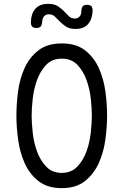

<svg xmlns="http://www.w3.org/2000/svg" viewBox="-20 -965 640 995"><path d="M300 -69Q350 -69 381 -102Q412 -135 428.5 -181Q445 -227 450.5 -278.5Q456 -330 456 -367Q456 -403 450.5 -453.5Q445 -504 428.5 -550Q412 -596 381.5 -628.5Q351 -661 300 -661Q249 -661 218.5 -628Q188 -595 171.5 -549Q155 -503 149.5 -452.5Q144 -402 144 -366Q144 -329 149.5 -278Q155 -227 171.5 -181Q188 -135 219 -102Q250 -69 300 -69ZM300 10Q226 10 179.5 -26.5Q133 -63 108 -119Q83 -175 74 -241Q65 -307 65 -367Q65 -425 73.5 -490.5Q82 -556 107 -611.5Q132 -667 178.5 -703.5Q225 -740 300 -740Q375 -740 421 -704Q467 -668 492 -612.5Q517 -557 526 -492Q535 -427 535 -368Q535 -308 526 -241.5Q517 -175 491.5 -119Q466 -63 420 -26.5Q374 10 300 10ZM198 -849Q197 -834 190 -827Q183 -820 169 -820Q154 -820 147 -827Q140 -834 140 -850Q141 -894 163 -919.5Q185 -945 230 -945Q261 -945 279.5 -933Q298 -921 311.5 -907Q325 -893 337 -881Q349 -869 368 -869Q378 -869 384.5 -873Q391 -877 395 -882.5Q399 -888 400.5 -896Q402 -904 402 -911Q403 -926 409.5 -933Q416 -940 430 -940Q446 -940 453 -933Q460 -926 460 -910Q459 -868 437.5 -841.5Q416 -815 371 -815Q341 -815 322.5 -827Q304 -839 290.5 -853Q277 -867 264.5 -879Q252 -891 234 -891Q223 -891 216.5 -887Q210 -883 206 -877.5Q202 -872 200.5 -864Q199 -856 198 -849Z"/></svg>

Font: Maple Mono Light
Style: Regular
Weight: 300
Monospace: yes
Designer: subframe7536
Version: Version 7.000